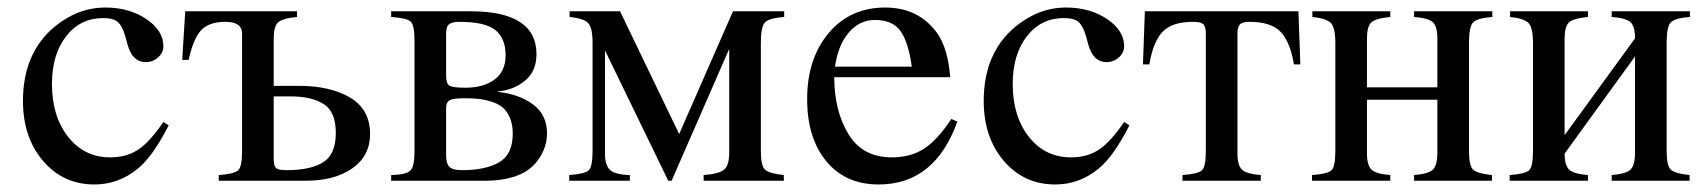

<svg xmlns="http://www.w3.org/2000/svg" viewBox="-20 -480 4532 510"><path d="M414 -156 428 -147Q385 -63 346 -32Q295 10 231 10Q148 10 94.5 -52.5Q41 -115 41 -212Q41 -339 125 -409Q187 -460 260 -460Q323 -460 368.5 -429.5Q414 -399 414 -357Q414 -340 400 -327.5Q386 -315 367 -315Q332 -315 319 -361L313 -383Q305 -411 293 -421.5Q281 -432 254 -432Q193 -432 155.5 -383.5Q118 -335 118 -257Q118 -171 161 -116.5Q204 -62 273 -62Q316 -62 347 -82.5Q378 -103 414 -156Z M707 -252H773Q858 -252 910.5 -220.5Q963 -189 963 -124Q963 -66 916 -33Q869 0 793 0H561V-15Q602 -18 612.5 -27.5Q623 -37 623 -79V-391Q623 -422 579 -422Q536 -422 515 -400.5Q494 -379 481 -321H464L472 -450H769V-435Q729 -431 718 -420Q707 -409 707 -377ZM707 -224V-59Q707 -40 713 -34Q719 -28 741 -28Q805 -28 838.5 -49Q872 -70 872 -127Q872 -183 840 -203.5Q808 -224 752 -224Z M1302 -237V-236Q1359 -230 1396 -202.5Q1433 -175 1433 -126Q1433 -95 1417 -67Q1401 -39 1374 -23Q1333 0 1270 0H1019V-15Q1059 -16 1070 -27Q1081 -38 1081 -77V-374Q1081 -413 1071 -422.5Q1061 -432 1019 -435V-450H1230Q1405 -450 1405 -336Q1405 -291 1375 -266Q1345 -241 1302 -237ZM1165 -391V-278Q1165 -258 1174 -252.5Q1183 -247 1216 -247Q1265 -247 1294 -269Q1323 -291 1323 -333Q1323 -378 1296 -400Q1269 -422 1200 -422Q1182 -422 1173.5 -416Q1165 -410 1165 -391ZM1165 -193V-68Q1165 -45 1174 -36.5Q1183 -28 1207 -28Q1270 -28 1306 -49Q1342 -70 1342 -125Q1342 -150 1334 -168Q1326 -186 1314 -195.5Q1302 -205 1283.5 -210.5Q1265 -216 1249.5 -217.5Q1234 -219 1213 -219Q1183 -219 1174 -213.5Q1165 -208 1165 -193Z M2063 -450V-435Q2023 -432 2012 -420.5Q2001 -409 2001 -366V-79Q2001 -40 2012 -29.5Q2023 -19 2062 -15V0H1849V-15Q1890 -18 1903.5 -29.5Q1917 -41 1917 -74V-348H1916L1764 0H1755L1588 -344H1587V-72Q1587 -41 1600.5 -28.5Q1614 -16 1653 -15V0H1492V-15Q1533 -18 1543.5 -27.5Q1554 -37 1554 -79V-366Q1554 -406 1542.5 -418.5Q1531 -431 1493 -435V-450H1627L1784 -124L1927 -450Z M2507 -164 2523 -157Q2463 10 2314 10Q2226 10 2175 -51.5Q2124 -113 2124 -217Q2124 -324 2181 -392Q2238 -460 2331 -460Q2421 -460 2470 -391Q2498 -351 2504 -275H2196Q2196 -186 2233.5 -124Q2271 -62 2349 -62Q2399 -62 2434.5 -85Q2470 -108 2507 -164ZM2198 -303H2402Q2393 -368 2372 -397.5Q2351 -427 2304 -427Q2263 -427 2234.5 -393.5Q2206 -360 2198 -303Z M2966 -156 2980 -147Q2937 -63 2898 -32Q2847 10 2783 10Q2700 10 2646.5 -52.5Q2593 -115 2593 -212Q2593 -339 2677 -409Q2739 -460 2812 -460Q2875 -460 2920.5 -429.5Q2966 -399 2966 -357Q2966 -340 2952 -327.5Q2938 -315 2919 -315Q2884 -315 2871 -361L2865 -383Q2857 -411 2845 -421.5Q2833 -432 2806 -432Q2745 -432 2707.5 -383.5Q2670 -335 2670 -257Q2670 -171 2713 -116.5Q2756 -62 2825 -62Q2868 -62 2899 -82.5Q2930 -103 2966 -156Z M3434 -309H3417Q3407 -369 3381.5 -395.5Q3356 -422 3299 -422Q3280 -422 3273.5 -415Q3267 -408 3267 -390V-72Q3267 -41 3279 -29.5Q3291 -18 3329 -15V0H3121V-15Q3162 -18 3172.5 -27.5Q3183 -37 3183 -79V-390Q3183 -410 3176 -416Q3169 -422 3149 -422Q3093 -422 3068 -395.5Q3043 -369 3033 -309H3016L3021 -450H3429Z M3944 -450V-435Q3904 -432 3893 -420.5Q3882 -409 3882 -366V-79Q3882 -40 3893 -29.5Q3904 -19 3943 -15V0H3736V-15Q3774 -18 3786 -29.5Q3798 -41 3798 -74V-215H3611V-72Q3611 -41 3623 -29.5Q3635 -18 3673 -15V0H3465V-15Q3506 -18 3516.5 -27.5Q3527 -37 3527 -79V-366Q3527 -406 3515.5 -418.5Q3504 -431 3466 -435V-450H3673V-435Q3633 -431 3622 -420Q3611 -409 3611 -377V-248H3798V-378Q3798 -410 3786 -421Q3774 -432 3736 -435V-450Z M4469 -450V-435Q4429 -432 4418 -420.5Q4407 -409 4407 -366V-79Q4407 -40 4418 -29.5Q4429 -19 4468 -15V0H4261V-15Q4299 -18 4311 -29.5Q4323 -41 4323 -74V-330L4136 -72Q4136 -41 4148 -29.5Q4160 -18 4198 -15V0H3990V-15Q4031 -18 4041.5 -27.5Q4052 -37 4052 -79V-366Q4052 -406 4040.5 -418.5Q4029 -431 3991 -435V-450H4198V-435Q4158 -431 4147 -420Q4136 -409 4136 -377V-121L4323 -378Q4323 -410 4311 -421Q4299 -432 4261 -435V-450Z"/></svg>

Font: STIX MathJax Alphabets
Style: Regular
Weight: 400
Designer: MicroPress Inc., with final additions and corrections provided by Coen Hoffman, Elsevier (retired)
Version: Version 1.1.1